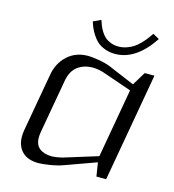

<svg xmlns="http://www.w3.org/2000/svg" viewBox="-117 -889 901 996"><g transform="rotate(15 333.5 -391.0)"><path d="M478 -73.7 312 -13.7Q279.8 -2 240 4.2Q200.2 10.3 180.7 10.3Q123 10.3 92.8 -20Q62.5 -50.3 62.5 -101.1Q62.5 -116.7 65.4 -134.3L121.1 -448.7Q132.3 -512.7 176.5 -553.2Q220.7 -593.8 287.1 -593.8Q306.6 -593.8 344.2 -587.6Q381.8 -581.5 410.2 -569.8L548.8 -511.2L592.8 -583.5H645L542 0H489.7ZM542.5 -477.1 383.3 -532.2Q372.1 -536.1 355 -538.8Q337.9 -541.5 327.1 -541.5Q278.8 -541.5 245.1 -516.4Q211.4 -491.2 202.1 -436.5L150.9 -147Q148.4 -132.3 148.4 -119.6Q148.4 -79.1 172.9 -60.3Q197.3 -41.5 238.8 -41.5Q249.5 -41.5 267.6 -44.4Q285.6 -47.4 298.8 -51.3L477.1 -106.4ZM417 -639.6Q388.2 -639.6 363.8 -648.7Q339.4 -657.7 323.7 -670.9Q308.1 -684.1 295.4 -703.4Q282.7 -722.7 275.9 -738.3Q269 -753.9 263.2 -772.9L304.2 -792Q309.6 -775.4 314.9 -762.2Q320.3 -749 330.3 -732.9Q340.3 -716.8 352.5 -706.3Q364.7 -695.8 383.3 -688.5Q401.9 -681.2 424.3 -681.2Q446.8 -681.2 468 -688.5Q489.3 -695.8 505.1 -706.3Q521 -716.8 536.6 -732.9Q552.2 -749 562.3 -762.2Q572.3 -775.4 583.5 -792L617.7 -772.9Q529.3 -639.6 417 -639.6Z"/></g></svg>

Font: Resagnicto
Style: Italic
Weight: 500
Italic angle: -10°
Version: Version 0.999